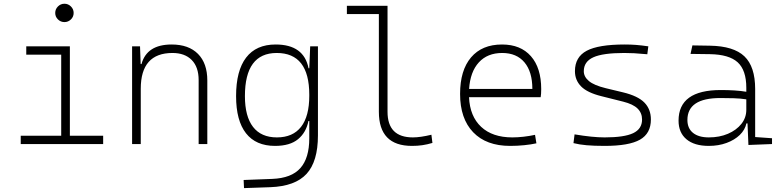

<svg xmlns="http://www.w3.org/2000/svg" viewBox="-20 -763 4142 1017"><path d="M89.8 0V-43.9H304.2V-473.6H119.1V-517.6H350.1V-43.9H526.4V0ZM321.3 -646Q301.3 -646 286.9 -660.2Q272.5 -674.3 272.5 -694.3Q272.5 -714.4 286.9 -728.8Q301.3 -743.2 321.3 -743.2Q341.3 -743.2 355.7 -728.8Q370.1 -714.4 370.1 -694.3Q370.1 -674.3 355.7 -660.2Q341.3 -646 321.3 -646Z M1032.2 0V-338.9Q1032.2 -407.7 995.6 -445.1Q959 -482.4 893.6 -482.4Q725.6 -482.4 725.6 -293V0H679.7V-517.6H721.7L725.1 -423.8H729.5Q757.8 -527.3 889.2 -527.3Q979.5 -527.3 1028.8 -477.5Q1078.1 -427.7 1078.1 -336.9V0Z M1272.5 233.4 1270.5 190.4 1421.9 184.6Q1523.9 180.7 1571 127.4Q1618.2 74.2 1618.2 -30.3V-122.1H1613.8Q1601.6 -61 1558.6 -25.6Q1515.6 9.8 1437 9.8Q1335.4 9.8 1283 -57.1Q1230.5 -124 1230.5 -253.9Q1230.5 -388.7 1283.7 -458Q1336.9 -527.3 1439.9 -527.3Q1589.8 -527.3 1614.3 -401.4H1618.2L1623 -517.6H1664.1V-45.9Q1664.1 92.3 1603.8 158Q1543.5 223.6 1412.1 228.5ZM1618.2 -261.2Q1618.2 -482.4 1445.8 -482.4Q1277.3 -482.4 1277.3 -253.9Q1277.3 -146.5 1320.3 -90.8Q1363.3 -35.2 1446.8 -35.2Q1531.2 -35.2 1574.7 -91.1Q1618.2 -147 1618.2 -255.9Z M2162.1 9.8Q1986.8 9.8 1986.8 -170.9V-688.5H1817.4V-732.4H2032.7V-170.9Q2032.7 -35.2 2167 -35.2Q2206.5 -35.2 2265.1 -49.3L2270.5 -5.9Q2242.7 2.4 2217 6.1Q2191.4 9.8 2162.1 9.8Z M2682.1 9.8Q2555.7 9.8 2486.3 -62.5Q2417 -134.8 2417 -265.6Q2417 -390.6 2475.1 -459Q2533.2 -527.3 2639.2 -527.3Q2737.8 -527.3 2792.2 -465.3Q2846.7 -403.3 2846.7 -291Q2846.7 -263.7 2843.8 -248H2464.4Q2468.8 -147 2528.6 -91.1Q2588.4 -35.2 2693.8 -35.2Q2721.2 -35.2 2753.4 -38.8Q2785.6 -42.5 2814 -48.8L2821.3 -3.9Q2793.5 2.4 2756.6 6.1Q2719.7 9.8 2682.1 9.8ZM2464.8 -292H2799.8Q2799.8 -382.8 2758.1 -432.6Q2716.3 -482.4 2640.1 -482.4Q2562 -482.4 2516.4 -432.6Q2470.7 -382.8 2464.8 -292Z M3182.6 9.8Q3126.5 9.8 3087.4 6.3Q3048.3 2.9 3017.6 -4.9L3023.4 -51.3Q3118.7 -35.2 3182.6 -35.2Q3286.6 -35.2 3333.7 -57.6Q3380.9 -80.1 3380.9 -129.9Q3380.9 -164.6 3357.2 -188Q3333.5 -211.4 3280.8 -224.6L3166 -253.4Q3090.8 -272 3058.1 -305.2Q3025.4 -338.4 3025.4 -386.2Q3025.4 -460.9 3087.6 -494.1Q3149.9 -527.3 3289.1 -527.3Q3321.3 -527.3 3349.4 -525.1Q3377.4 -522.9 3414.1 -517.6L3408.7 -475.6Q3368.7 -479.5 3339.6 -481Q3310.5 -482.4 3286.1 -482.4Q3173.3 -482.4 3122.8 -459.5Q3072.3 -436.5 3072.3 -385.7Q3072.3 -356.4 3099.4 -333.7Q3126.5 -311 3188.5 -295.9L3279.8 -273.9Q3358.9 -254.9 3393.3 -219.7Q3427.7 -184.6 3427.7 -129.9Q3427.7 -56.2 3369.9 -23.2Q3312 9.8 3182.6 9.8Z M3944.3 4.9 3939.5 -109.4H3933.6Q3926.3 -75.2 3898.7 -48.3Q3871.1 -21.5 3828.6 -5.9Q3786.1 9.8 3734.4 9.8Q3657.7 9.8 3616 -25.4Q3574.2 -60.5 3574.2 -124Q3574.2 -286.1 3797.9 -286.1Q3835.9 -286.1 3870.8 -283.9Q3905.8 -281.7 3933.1 -276.9V-297.9Q3933.1 -391.1 3887.5 -432.9Q3841.8 -474.6 3740.2 -476.1L3637.7 -477.5L3647.5 -522.5L3740.2 -521Q3866.2 -519 3923.1 -464.6Q3980 -410.2 3980 -291.5V-37.1L4069.3 -30.8V0ZM3933.1 -236.8Q3902.3 -241.7 3865.5 -242.7Q3828.6 -243.7 3795.4 -243.7Q3621.1 -243.7 3621.1 -127.4Q3621.1 -83 3650.9 -59.1Q3680.7 -35.2 3734.4 -35.2Q3791 -35.2 3835.9 -54.4Q3880.9 -73.7 3907 -106.7Q3933.1 -139.6 3933.1 -181.2Z"/></svg>

Font: Cascadia Code NF ExtraLight
Style: Regular
Weight: 200
Monospace: yes
Designer: Aaron Bell
Foundry: Saja Typeworks
Version: Version 2404.023; ttfautohint (v1.8.4)